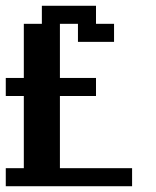

<svg xmlns="http://www.w3.org/2000/svg" viewBox="-20 -645 540 665"><path d="M0 -375H62.5V-562.5H125V-625H312.5V-562.5H375V-500H250V-562.5H187.5V-375H312.5V-312.5H187.5V-62.5H437.5V0H0V-62.5H62.5V-312.5H0Z"/></svg>

Font: NeoDunggeunmo
Style: Regular
Weight: 400
Monospace: yes
Version: Version 1.600